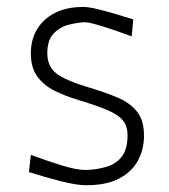

<svg xmlns="http://www.w3.org/2000/svg" viewBox="-20 -525 488 554"><path d="M229 9.5Q201.5 9.5 155.2 -2.2Q109 -14 63.5 -28.5L69 -78Q118.5 -60 160 -47.2Q201.5 -34.5 227.5 -34.5Q260 -35.5 287.5 -43.8Q315 -52 331.5 -73.2Q348 -94.5 348 -134.5Q348 -161 334.8 -177.5Q321.5 -194 290.2 -207.2Q259 -220.5 206 -236.5Q169.5 -247.5 138.2 -262.8Q107 -278 88 -303.8Q69 -329.5 69 -371Q69 -431.5 109.8 -468.2Q150.5 -505 220.5 -505Q235.5 -505 262.2 -498.5Q289 -492 317.2 -483.5Q345.5 -475 364.5 -469L360 -420Q316.5 -436.5 276.5 -448.8Q236.5 -461 225 -461Q203 -460 177.8 -453.5Q152.5 -447 134.5 -428Q116.5 -409 116.5 -371.5Q116.5 -332.5 143.8 -312.2Q171 -292 237 -272.5Q284 -258.5 319.8 -243.2Q355.5 -228 375.5 -202.8Q395.5 -177.5 395.5 -133.5Q395.5 -94.5 378.2 -62Q361 -29.5 324 -10Q287 9.5 229 9.5Z"/></svg>

Font: Commissioner Loud ExtraLight
Style: Regular
Weight: 200
Designer: Kostas Bartsokas
Foundry: Kostas Bartsokas
Version: Version 1.000; ttfautohint (v1.8.3)